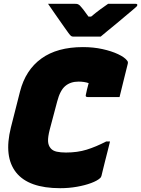

<svg xmlns="http://www.w3.org/2000/svg" viewBox="-20 -967 740 1007"><path d="M296 20Q130 20 64.5 -62.5Q-1 -145 37 -298L85 -487Q114 -600 197 -660Q280 -720 415 -720Q470 -720 517.5 -709.5Q565 -699 599 -683Q633 -667 646 -650Q653 -643 650 -632Q640 -593 629 -547.5Q618 -502 607 -458H440Q427 -458 430 -469Q433 -484 436.5 -498.5Q440 -513 445 -531Q422 -539 392 -539Q350 -539 322.5 -516Q295 -493 280 -435L241 -288Q231 -249 232 -226.5Q233 -204 246 -189Q257 -176 277.5 -171.5Q298 -167 326 -167Q386 -167 434.5 -182Q483 -197 537 -225H557Q552 -204 545 -176.5Q538 -149 531 -121.5Q524 -94 519 -73Q514 -52 512 -44Q509 -35 504 -32Q490 -19 458 -7Q426 5 383.5 12.5Q341 20 296 20ZM508 -775H364Q357 -775 352.5 -778.5Q348 -782 339 -794Q332 -804 313 -830.5Q294 -857 272 -889Q250 -921 232 -947H373Q384 -947 388.5 -945Q393 -943 399 -938Q406 -931 416.5 -917.5Q427 -904 444 -880Q450 -880 458 -880Q487 -904 507.5 -919Q528 -934 547 -947H691Q702 -947 700 -939Q699 -935 695 -931.5Q691 -928 675 -914Q660 -902 638 -883Q616 -864 591 -843.5Q566 -823 544 -805Q522 -787 508 -775Z"/></svg>

Font: Recursive Mn Lnr St Blk
Style: Italic
Weight: 900
Italic angle: -15°
Monospace: yes
Version: Version 1.079;hotconv 1.0.112;makeotfexe 2.5.65598; ttfautoh